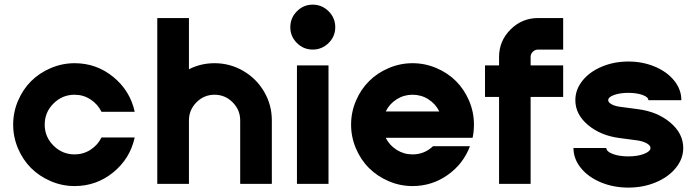

<svg xmlns="http://www.w3.org/2000/svg" viewBox="-20 -811 3075 847"><path d="M309.1 -129.9Q347.7 -129.9 379.4 -150.4Q411.1 -170.9 427.7 -204.6H574.2Q554.2 -111.8 480 -51Q405.8 9.8 309.1 9.8Q254.4 9.8 204.1 -11.7Q153.8 -33.2 117.4 -69.3Q81.1 -105.5 59.6 -155.8Q38.1 -206.1 38.1 -261.2Q38.1 -316.4 59.6 -366.7Q81.1 -417 117.4 -453.1Q153.8 -489.3 204.1 -510.7Q254.4 -532.2 309.1 -532.2Q405.8 -532.2 480 -471.4Q554.2 -410.6 574.2 -317.9H427.7Q411.1 -351.6 379.4 -372.3Q347.7 -393.1 309.1 -393.1Q254.9 -393.1 216.1 -354.5Q177.2 -315.9 177.2 -261.2Q177.2 -207 216.1 -168.5Q254.9 -129.9 309.1 -129.9Z M673.8 0V-731.4H813.5V-505.4Q865.7 -532.2 926.3 -532.2Q994.6 -532.2 1053 -498.3Q1111.3 -464.4 1145.3 -406.2Q1179.2 -348.1 1179.2 -279.8V0H1039.6V-279.8Q1039.6 -326.2 1006.3 -359.6Q973.1 -393.1 926.3 -393.1Q879.9 -393.1 846.7 -359.6Q813.5 -326.2 813.5 -279.8V0Z M1459 -690.9Q1459 -650.4 1429.7 -621.3Q1400.4 -592.3 1359.4 -592.3Q1318.8 -592.3 1289.8 -621.3Q1260.7 -650.4 1260.7 -690.9Q1260.7 -731.9 1289.8 -761.2Q1318.8 -790.5 1359.4 -790.5Q1400.4 -790.5 1429.7 -761.2Q1459 -731.9 1459 -690.9ZM1290 0V-522.5H1429.2V0Z M2070.8 -261.2Q2070.8 -231 2064.9 -203.1H1681.6Q1698.2 -169.9 1730 -149.9Q1761.7 -129.9 1799.8 -129.9Q1852.5 -129.9 1890.1 -166H2053.2Q2023.9 -87.9 1954.8 -39.1Q1885.7 9.8 1799.8 9.8Q1745.1 9.8 1694.8 -11.7Q1644.5 -33.2 1608.2 -69.3Q1571.8 -105.5 1550.3 -155.8Q1528.8 -206.1 1528.8 -261.2Q1528.8 -316.4 1550.3 -366.7Q1571.8 -417 1608.2 -453.1Q1644.5 -489.3 1694.8 -510.7Q1745.1 -532.2 1799.8 -532.2Q1855 -532.2 1905.3 -510.7Q1955.6 -489.3 1991.7 -453.1Q2027.8 -417 2049.3 -366.7Q2070.8 -316.4 2070.8 -261.2ZM1799.8 -393.1Q1761.7 -393.1 1730 -373Q1698.2 -353 1681.6 -319.3H1918Q1901.4 -353 1869.9 -373Q1838.4 -393.1 1799.8 -393.1Z M2181.6 0V-383.3H2119.6V-522.5H2181.6V-559.6Q2181.6 -630.4 2232.2 -680.9Q2282.7 -731.4 2354 -731.4H2464.4V-592.3H2354Q2340.3 -592.3 2330.6 -582.8Q2320.8 -573.2 2320.8 -559.6V-522.5H2464.4V-383.3H2320.8V0Z M2509.8 -158.2H2654.8Q2654.8 -142.6 2683.1 -131.8Q2711.4 -121.1 2752 -121.1Q2792.5 -121.1 2821 -132.1Q2849.6 -143.1 2849.6 -158.2Q2849.6 -169.9 2831.8 -179.4Q2814 -189 2786.1 -192.4L2712.9 -202.1Q2629.4 -212.9 2573.7 -259.8Q2518.1 -306.6 2518.1 -369.1Q2518.1 -415.5 2549.3 -454.8Q2580.6 -494.1 2634.5 -516.8Q2688.5 -539.6 2752 -539.6Q2815.4 -539.6 2869.4 -516.8Q2923.3 -494.1 2954.6 -454.8Q2985.8 -415.5 2985.8 -369.1H2840.3Q2840.3 -382.8 2814.5 -392.1Q2788.6 -401.4 2752 -401.4Q2715.3 -401.4 2689.2 -392.1Q2663.1 -382.8 2663.1 -369.1Q2663.1 -358.9 2678.7 -350.6Q2694.3 -342.3 2718.8 -339.4L2793 -329.6Q2879.4 -318.8 2936.8 -270.5Q2994.1 -222.2 2994.1 -158.2Q2994.1 -110.8 2961.7 -70.6Q2929.2 -30.3 2873.5 -6.8Q2817.9 16.6 2752 16.6Q2686 16.6 2630.1 -6.8Q2574.2 -30.3 2542 -70.6Q2509.8 -110.8 2509.8 -158.2Z"/></svg>

Font: Basically A Sans Serif
Style: Bold
Weight: 700
Designer: Hyung-Suk Kim
Foundry: Mental Design
Version: 1.000